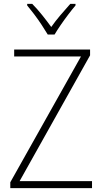

<svg xmlns="http://www.w3.org/2000/svg" viewBox="-20 -969 527 989"><path d="M454 0H33V-30L397 -678H53V-714H444V-684L81 -36H454ZM226 -791Q213 -813 194.5 -841Q176 -869 156 -895.5Q136 -922 120 -941V-949H146Q171 -924 197 -891.5Q223 -859 244 -830Q265 -860 290.5 -890Q316 -920 342 -949H369V-941Q352 -921 331.5 -894Q311 -867 292.5 -840Q274 -813 261 -791Z"/></svg>

Font: Noto Sans Armenian SemiCondensed ExtraLight
Style: Regular
Weight: 200
Width: 4
Designer: Monotype Design Team
Foundry: Monotype Imaging Inc.
Version: Version 2.008; ttfautohint (v1.8.4.7-5d5b)